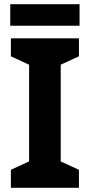

<svg xmlns="http://www.w3.org/2000/svg" viewBox="-20 -948 429 917"><path d="M357 -51H32V-137L119 -177V-639L32 -679V-765H357V-679L270 -639V-177L357 -137ZM360 -928V-825H29V-928Z"/></svg>

Font: Noto Sans Tamil UI
Style: Regular
Weight: 400
Designer: Jelle Bosma - Monotype Design Team
Foundry: Monotype Imaging Inc.
Version: Version 2.004